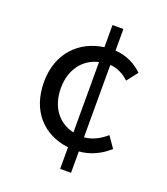

<svg xmlns="http://www.w3.org/2000/svg" viewBox="-140 -827 835 961"><g transform="rotate(20 277.5 -347.0)"><path d="M293 36H351V-78C409 -82 464 -108 508 -148L467 -207C436 -180 397 -157 351 -153V-539C390 -536 423 -519 452 -492L497 -550C462 -583 416 -611 351 -615V-730H293V-612C167 -595 68 -501 68 -346C68 -191 159 -95 293 -79ZM293 -158C209 -177 158 -247 158 -346C158 -444 211 -514 293 -533Z"/></g></svg>

Font: Source Han Sans KR
Style: Regular
Weight: 400
Designer: Ryoko NISHIZUKA 西塚涼子 (kana, bopomofo & ideographs); Paul D. Hunt (Latin, Greek & Cyrillic); Sandoll Communications 산돌커뮤니
Foundry: Adobe
Version: Version 2.004;hotconv 1.0.118;makeotfexe 2.5.65603